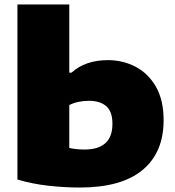

<svg xmlns="http://www.w3.org/2000/svg" viewBox="-20 -828 785 859"><path d="M337 11Q268 11 195 2.8Q122 -5.5 58 -25V-808H290V-503H300Q362 -559 463 -559Q530 -559 586.8 -529.2Q643.5 -499.5 677.8 -439.8Q712 -380 712 -290Q712 -145.5 617.5 -67.2Q523 11 337 11ZM358 -159Q483 -159 483 -274Q483 -329.5 455 -353.2Q427 -377 378 -377Q355.5 -377 332.5 -372.5Q309.5 -368 290 -358V-166Q303.5 -163 321 -161Q338.5 -159 358 -159Z"/></svg>

Font: Encode Sans Exp Black
Style: Regular
Weight: 900
Width: 7
Designer: Multiple Designers
Foundry: Impallari Type
Version: Version 3.002; ttfautohint (v1.8.3) -l 8 -r 50 -G 200 -x 14 